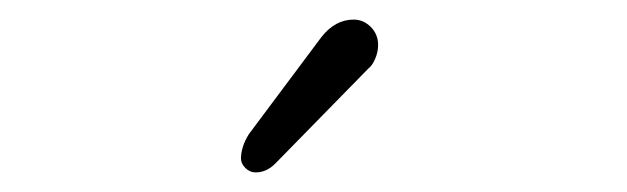

<svg xmlns="http://www.w3.org/2000/svg" viewBox="-20 -774 640 196"><path d="M226 -612Q226 -624 234 -637L308 -736Q322 -754 341 -754Q351 -754 358.5 -746.5Q366 -739 366 -728Q366 -721 363 -714Q360 -707 356 -704L261 -607Q252 -598 241 -598Q235 -598 230.5 -602.5Q226 -607 226 -612Z"/></svg>

Font: Tsukimi Rounded
Style: Regular
Weight: 400
Designer: Takashi Funayama
Foundry: Takashi Funayama
Version: Version 1.032; ttfautohint (v1.8.3)